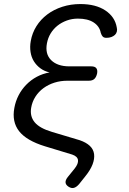

<svg xmlns="http://www.w3.org/2000/svg" viewBox="-20 -760 640 949"><path d="M478 -598Q472 -630 443 -649Q414 -668 365 -668Q336 -668 310 -658.5Q284 -649 264 -633Q244 -617 230.5 -595Q217 -573 212 -546Q202 -493 233 -462.5Q264 -432 323 -432H431Q449 -432 456 -423Q463 -414 460 -397Q456 -379 446.5 -370Q437 -361 419 -361H313Q279 -361 249 -351.5Q219 -342 195 -324.5Q171 -307 155 -282Q139 -257 134 -227Q127 -185 151.5 -155.5Q176 -126 237 -108L374 -67Q406 -56 424 -39Q442 -22 445 1.5Q448 25 437.5 52.5Q427 80 402 111L371 150Q358 165 345.5 168.5Q333 172 319 163Q305 154 304 142Q303 130 315 115L349 73Q368 49 365.5 31Q363 13 337 4L202 -37Q111 -65 74.5 -111.5Q38 -158 51 -227Q57 -260 72 -289Q87 -318 110 -341.5Q133 -365 162 -380.5Q191 -396 225 -402Q199 -408 179.5 -422.5Q160 -437 147.5 -457Q135 -477 131 -503Q127 -529 132 -557Q139 -597 160 -630.5Q181 -664 213.5 -688.5Q246 -713 288 -726.5Q330 -740 377 -740Q453 -740 500.5 -708.5Q548 -677 557 -625Q560 -614 557.5 -604Q555 -594 548 -587.5Q541 -581 530.5 -577Q520 -573 506 -573Q494 -573 488 -579Q482 -585 478 -598Z"/></svg>

Font: Maple Mono Light
Style: Italic
Weight: 300
Italic angle: -10°
Monospace: yes
Designer: subframe7536
Version: Version 7.000